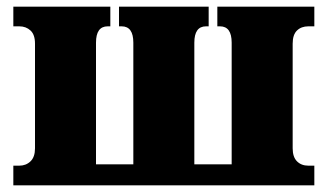

<svg xmlns="http://www.w3.org/2000/svg" viewBox="-20 -556 983 576"><path d="M20 0V-59H38Q58 -59 71.5 -72Q85 -85 85 -111V-425Q85 -452 71.5 -464.5Q58 -477 38 -477H20V-536H311V-477H303Q268 -477 268 -428V-63H380V-428Q380 -477 345 -477H337V-536H606V-477H598Q563 -477 563 -428V-63H675V-428Q675 -477 640 -477H632V-536H923V-477H905Q884 -477 871 -464.5Q858 -452 858 -425V-111Q858 -85 871 -72Q884 -59 905 -59H923V0Z"/></svg>

Font: Noto Serif SemiCondensed Black
Style: Regular
Weight: 900
Width: 4
Designer: Monotype Design Team
Foundry: Monotype Imaging Inc.
Version: Version 2.014; ttfautohint (v1.8.4.7-5d5b)